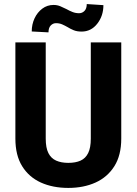

<svg xmlns="http://www.w3.org/2000/svg" viewBox="-20 -921 677 951"><path d="M492.2 -895.5Q492.2 -842.3 461.7 -803.5Q431.2 -764.6 384.3 -764.6Q360.8 -764.6 344.5 -771.5Q328.1 -778.3 314 -787.1Q301.3 -794.4 287.8 -800.3Q274.4 -806.2 257.3 -806.2Q242.2 -806.2 231.2 -794.7Q220.2 -783.2 220.2 -760.7L137.2 -765.1Q137.2 -800.3 151.1 -830.1Q165 -859.9 189.5 -878.2Q213.9 -896.5 245.1 -896.5Q263.2 -896.5 278.6 -890.1Q293.9 -883.8 309.1 -876Q323.7 -867.7 339.1 -861.6Q354.5 -855.5 371.6 -855.5Q387.2 -855.5 398.4 -866.9Q409.7 -878.4 409.7 -900.9ZM580.6 -710.9V-234.4Q580.6 -151.9 546.4 -97.7Q512.2 -43.5 453.1 -16.8Q394 9.8 318.4 9.8Q241.7 9.8 182.6 -16.8Q123.5 -43.5 89.8 -97.7Q56.2 -151.9 56.2 -234.4V-710.9H206.5V-234.4Q206.5 -189 219.7 -162.8Q232.9 -136.7 258.1 -125.5Q283.2 -114.3 318.4 -114.3Q354.5 -114.3 379.2 -125.5Q403.8 -136.7 416.7 -162.8Q429.7 -189 429.7 -234.4V-710.9Z"/></svg>

Font: Robert Sans Black
Style: Regular
Weight: 900
Designer: Christian Robertson (extended by Adam Twardoch)
Foundry: Google
Version: Version 12.135;April 2, 2019;FontCreator 11.5.0.2425 64-bit;